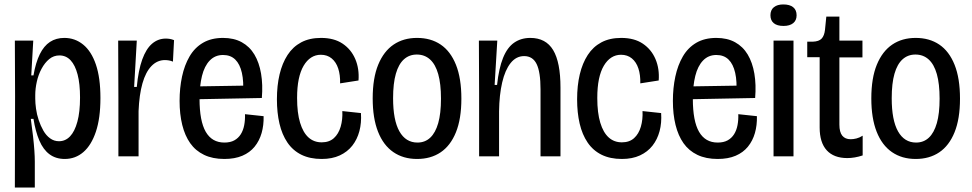

<svg xmlns="http://www.w3.org/2000/svg" viewBox="-20 -705 4382 866"><path d="M47 141 48 -272 47 -522H130L121 -365H131Q141 -423 159.5 -460.5Q178 -498 205.5 -516Q233 -534 270 -534Q318 -534 355 -504Q392 -474 412.5 -414Q433 -354 433 -263Q433 -172 412.5 -111Q392 -50 356 -19Q320 12 272 12Q232 12 203.5 -9Q175 -30 157.5 -71Q140 -112 131 -169H119Q125 -126 129 -90.5Q133 -55 135 -26.5Q137 2 137 24V141ZM246 -68Q275 -68 296 -90Q317 -112 329 -156Q341 -200 341 -265Q341 -327 330 -369Q319 -411 298.5 -433Q278 -455 248 -455Q222 -455 202 -438.5Q182 -422 167.5 -395Q153 -368 146 -336.5Q139 -305 139 -276V-260Q139 -240 142.5 -214.5Q146 -189 154.5 -163.5Q163 -138 175.5 -116Q188 -94 206 -81Q224 -68 246 -68Z M514 0V-268L513 -522H597L585 -313H597Q604 -388 621.5 -436.5Q639 -485 666 -508Q693 -531 728 -531Q737 -531 746 -529.5Q755 -528 765 -524L760 -427Q751 -431 741.5 -432.5Q732 -434 724 -434Q689 -434 663 -407Q637 -380 622.5 -329Q608 -278 605 -204V0Z M992 12Q939 12 900.5 -6.5Q862 -25 838 -59Q814 -93 802 -141.5Q790 -190 790 -250Q790 -308 801 -359.5Q812 -411 835 -450.5Q858 -490 895.5 -512Q933 -534 986 -534Q1035 -534 1070.5 -514.5Q1106 -495 1127.5 -459Q1149 -423 1157.5 -373Q1166 -323 1161 -263L849 -257V-315L1097 -319L1076 -281Q1080 -337 1071 -376.5Q1062 -416 1041 -436.5Q1020 -457 986 -457Q950 -457 926 -432Q902 -407 891 -362.5Q880 -318 880 -259Q880 -159 908 -110.5Q936 -62 992 -62Q1019 -62 1037 -72Q1055 -82 1066 -99.5Q1077 -117 1081.5 -140.5Q1086 -164 1085 -190L1169 -181Q1170 -140 1160 -105Q1150 -70 1128.5 -43.5Q1107 -17 1073 -2.5Q1039 12 992 12Z M1431 12Q1378 12 1339.5 -7Q1301 -26 1276.5 -62Q1252 -98 1240.5 -147.5Q1229 -197 1229 -257Q1229 -319 1241 -369.5Q1253 -420 1277 -457Q1301 -494 1338.5 -514Q1376 -534 1428 -534Q1487 -534 1525.5 -508Q1564 -482 1582.5 -438.5Q1601 -395 1597 -342L1514 -329Q1515 -367 1505.5 -396Q1496 -425 1476 -441.5Q1456 -458 1427 -458Q1403 -458 1383.5 -445.5Q1364 -433 1349.5 -408.5Q1335 -384 1327.5 -348Q1320 -312 1320 -263Q1320 -196 1333.5 -151.5Q1347 -107 1371.5 -85Q1396 -63 1431 -63Q1465 -63 1486 -82Q1507 -101 1516.5 -133.5Q1526 -166 1524 -204L1608 -195Q1611 -151 1601 -113.5Q1591 -76 1569 -48Q1547 -20 1512.5 -4Q1478 12 1431 12Z M1861 12Q1799 12 1754 -19Q1709 -50 1685 -111Q1661 -172 1661 -261Q1661 -353 1686 -413.5Q1711 -474 1755.5 -504Q1800 -534 1861 -534Q1923 -534 1967.5 -504Q2012 -474 2036.5 -413Q2061 -352 2061 -260Q2061 -169 2036.5 -108.5Q2012 -48 1967.5 -18Q1923 12 1861 12ZM1863 -62Q1897 -62 1920.5 -84Q1944 -106 1956.5 -149.5Q1969 -193 1969 -260Q1969 -327 1956.5 -371Q1944 -415 1919.5 -437Q1895 -459 1860 -459Q1826 -459 1802 -437.5Q1778 -416 1765.5 -372.5Q1753 -329 1753 -262Q1753 -163 1781.5 -112.5Q1810 -62 1863 -62Z M2141 0V-285L2140 -522H2223L2211 -322H2222Q2230 -397 2249 -444Q2268 -491 2299 -512.5Q2330 -534 2372 -534Q2442 -534 2475 -479Q2508 -424 2508 -310V0H2418V-302Q2418 -380 2400.5 -416Q2383 -452 2344 -452Q2308 -452 2283 -420.5Q2258 -389 2245 -333Q2232 -277 2231 -203V0Z M2785 12Q2732 12 2693.5 -7Q2655 -26 2630.5 -62Q2606 -98 2594.5 -147.5Q2583 -197 2583 -257Q2583 -319 2595 -369.5Q2607 -420 2631 -457Q2655 -494 2692.5 -514Q2730 -534 2782 -534Q2841 -534 2879.5 -508Q2918 -482 2936.5 -438.5Q2955 -395 2951 -342L2868 -329Q2869 -367 2859.5 -396Q2850 -425 2830 -441.5Q2810 -458 2781 -458Q2757 -458 2737.5 -445.5Q2718 -433 2703.5 -408.5Q2689 -384 2681.5 -348Q2674 -312 2674 -263Q2674 -196 2687.5 -151.5Q2701 -107 2725.5 -85Q2750 -63 2785 -63Q2819 -63 2840 -82Q2861 -101 2870.5 -133.5Q2880 -166 2878 -204L2962 -195Q2965 -151 2955 -113.5Q2945 -76 2923 -48Q2901 -20 2866.5 -4Q2832 12 2785 12Z M3217 12Q3164 12 3125.5 -6.5Q3087 -25 3063 -59Q3039 -93 3027 -141.5Q3015 -190 3015 -250Q3015 -308 3026 -359.5Q3037 -411 3060 -450.5Q3083 -490 3120.5 -512Q3158 -534 3211 -534Q3260 -534 3295.5 -514.5Q3331 -495 3352.5 -459Q3374 -423 3382.5 -373Q3391 -323 3386 -263L3074 -257V-315L3322 -319L3301 -281Q3305 -337 3296 -376.5Q3287 -416 3266 -436.5Q3245 -457 3211 -457Q3175 -457 3151 -432Q3127 -407 3116 -362.5Q3105 -318 3105 -259Q3105 -159 3133 -110.5Q3161 -62 3217 -62Q3244 -62 3262 -72Q3280 -82 3291 -99.5Q3302 -117 3306.5 -140.5Q3311 -164 3310 -190L3394 -181Q3395 -140 3385 -105Q3375 -70 3353.5 -43.5Q3332 -17 3298 -2.5Q3264 12 3217 12Z M3469 0V-522H3559V0ZM3514 -588Q3485 -588 3470 -600.5Q3455 -613 3455 -636Q3455 -660 3470.5 -672.5Q3486 -685 3513 -685Q3542 -685 3557.5 -672.5Q3573 -660 3573 -636Q3573 -613 3557.5 -600.5Q3542 -588 3514 -588Z M3802 8Q3741 8 3709 -27Q3677 -62 3677 -130V-447H3621V-517H3646Q3674 -518 3686 -531Q3698 -544 3701 -570L3707 -630H3766V-522H3870V-446H3766V-143Q3766 -109 3779 -93Q3792 -77 3817 -77Q3829 -77 3843 -80.5Q3857 -84 3871 -93V-4Q3853 2 3835.5 5Q3818 8 3802 8Z M4110 12Q4048 12 4003 -19Q3958 -50 3934 -111Q3910 -172 3910 -261Q3910 -353 3935 -413.5Q3960 -474 4004.5 -504Q4049 -534 4110 -534Q4172 -534 4216.5 -504Q4261 -474 4285.5 -413Q4310 -352 4310 -260Q4310 -169 4285.5 -108.5Q4261 -48 4216.5 -18Q4172 12 4110 12ZM4112 -62Q4146 -62 4169.5 -84Q4193 -106 4205.5 -149.5Q4218 -193 4218 -260Q4218 -327 4205.5 -371Q4193 -415 4168.5 -437Q4144 -459 4109 -459Q4075 -459 4051 -437.5Q4027 -416 4014.5 -372.5Q4002 -329 4002 -262Q4002 -163 4030.5 -112.5Q4059 -62 4112 -62Z"/></svg>

Font: Bricolage Grotesque 72pt SemiCondensed
Style: Regular
Weight: 400
Width: 4
Designer: Mathieu Triay
Foundry: Atelier Triay
Version: Version 1.001;gftools[0.9.33.dev8+g029e19f]